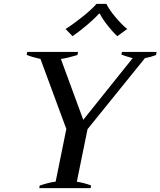

<svg xmlns="http://www.w3.org/2000/svg" viewBox="-20 -967 825 987"><path d="M317 -818Q353 -840 402.5 -879.5Q452 -919 476 -947H527Q540 -919 573.5 -879Q607 -839 634 -818L583 -781Q558 -804 532 -837.5Q506 -871 493 -897H489Q467 -872 428 -839Q389 -806 353 -781ZM184 -13Q238 -31 266 -33L321 -304L188 -664Q146 -673 117 -685L120 -700H381L378 -684Q325 -668 293 -664L408 -351L662 -668Q639 -674 604 -686L607 -700H785L782 -684Q753 -673 725 -668L430 -303L375 -33Q412 -27 448 -14L446 0H182Z"/></svg>

Font: Trirong Medium
Style: Italic
Weight: 500
Italic angle: -12°
Designer: Katatrad Team
Foundry: CadsonDemak
Version: Version 1.001